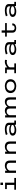

<svg xmlns="http://www.w3.org/2000/svg" viewBox="4004 -4758 766 8815"><g transform="rotate(-90 4387.5 -351.0)"><path d="M300 -714.5H409.5V-596.5H300ZM82.5 0V-78.5H303.5V-421.5H114.5V-500H407V-78.5H624V0Z M857.5 0V-500H956.5L960.5 -409.5Q996.5 -455 1055 -483.2Q1113.5 -511.5 1186.5 -511.5Q1253.5 -511.5 1307.5 -489.2Q1361.5 -467 1393 -417.2Q1424.5 -367.5 1424.5 -284.5V0H1320V-271.5Q1320 -356 1278 -392.5Q1236 -429 1161.5 -429Q1117 -429 1074.8 -411Q1032.5 -393 1001.8 -361.5Q971 -330 962 -289.5V0Z M1732.5 0V-500H1831.5L1835.5 -409.5Q1871.5 -455 1930 -483.2Q1988.5 -511.5 2061.5 -511.5Q2128.5 -511.5 2182.5 -489.2Q2236.5 -467 2268 -417.2Q2299.5 -367.5 2299.5 -284.5V0H2195V-271.5Q2195 -356 2153 -392.5Q2111 -429 2036.5 -429Q1992 -429 1949.8 -411Q1907.5 -393 1876.8 -361.5Q1846 -330 1837 -289.5V0Z M2819 11Q2747 11 2690 -6.8Q2633 -24.5 2600 -60.8Q2567 -97 2567 -153.5Q2567 -196 2590.2 -226.2Q2613.5 -256.5 2652.5 -275.8Q2691.5 -295 2740.2 -304Q2789 -313 2840.5 -313Q2894 -313 2938 -303.5Q2982 -294 3012 -281.2Q3042 -268.5 3055 -258.5V-321.5Q3055 -364 3025 -388.2Q2995 -412.5 2949 -422.5Q2903 -432.5 2855 -432.5Q2810.5 -432.5 2765.8 -424Q2721 -415.5 2686.8 -404Q2652.5 -392.5 2638.5 -384L2593.5 -461.5Q2614 -472 2655 -483.8Q2696 -495.5 2750 -503.8Q2804 -512 2864.5 -512Q2915 -512 2966.8 -503.8Q3018.5 -495.5 3062 -475.5Q3105.5 -455.5 3132.2 -421.2Q3159 -387 3159 -335.5V-78.5H3259.5V0H3071.5L3060.5 -64.5Q3048 -50.5 3015.2 -32.8Q2982.5 -15 2932.5 -2Q2882.5 11 2819 11ZM2841 -64.5Q2898 -64.5 2942.2 -76.5Q2986.5 -88.5 3015.5 -104Q3044.5 -119.5 3055 -130V-190Q3042.5 -200.5 3013 -213.5Q2983.5 -226.5 2942.2 -235.5Q2901 -244.5 2853 -244.5Q2805.5 -244.5 2764.5 -235.2Q2723.5 -226 2698.5 -206.5Q2673.5 -187 2673.5 -156Q2673.5 -123.5 2696.8 -103.2Q2720 -83 2758 -73.8Q2796 -64.5 2841 -64.5Z M3400 0V-500H3500L3503 -410Q3535 -454 3587.5 -482.8Q3640 -511.5 3707.5 -511.5Q3783 -511.5 3833 -481.8Q3883 -452 3903 -393.5Q3933.5 -444 3989.2 -477.8Q4045 -511.5 4119 -511.5Q4220.5 -511.5 4272.8 -458.5Q4325 -405.5 4325 -294V0H4220.5V-279.5Q4220.5 -429 4085.5 -429Q4043.5 -429 4007 -409.5Q3970.5 -390 3946 -358.8Q3921.5 -327.5 3915.5 -291V0H3811V-279.5Q3811 -429 3673.5 -429Q3631.5 -429 3594.8 -409.5Q3558 -390 3533.8 -358.2Q3509.5 -326.5 3504.5 -289V0Z M4839.5 11Q4785 11 4729 -3Q4673 -17 4626 -48Q4579 -79 4550.5 -129Q4522 -179 4522 -251Q4522 -323 4550.5 -372.8Q4579 -422.5 4626 -453.2Q4673 -484 4729 -498Q4785 -512 4839.5 -512Q4894.5 -512 4950.5 -498Q5006.5 -484 5053.2 -453.2Q5100 -422.5 5128.5 -372.8Q5157 -323 5157 -251Q5157 -179 5128.5 -129Q5100 -79 5053.2 -48Q5006.5 -17 4950.5 -3Q4894.5 11 4839.5 11ZM4839.5 -67.5Q4893 -67.5 4941.2 -86Q4989.5 -104.5 5020 -145Q5050.5 -185.5 5050.5 -251Q5050.5 -316 5019.8 -356.2Q4989 -396.5 4940.8 -415Q4892.5 -433.5 4839.5 -433.5Q4787 -433.5 4738.5 -415Q4690 -396.5 4659.2 -356.2Q4628.5 -316 4628.5 -251Q4628.5 -185.5 4659.2 -145Q4690 -104.5 4738.2 -86Q4786.5 -67.5 4839.5 -67.5Z M5434 0V-78.5H5600.5V-421.5H5434V-500H5694.5L5702 -402Q5731.5 -434 5773.5 -458.8Q5815.5 -483.5 5863.2 -497.8Q5911 -512 5958 -512Q5996.5 -512 6017.8 -507.2Q6039 -502.5 6048.5 -498.5L6037.5 -412.5Q6028 -416.5 6006 -421Q5984 -425.5 5947.5 -425.5Q5899 -425.5 5847.8 -406.2Q5796.5 -387 5757 -355.8Q5717.5 -324.5 5704 -287.5V-78.5H5885V0Z M6519 11Q6447 11 6390 -6.8Q6333 -24.5 6300 -60.8Q6267 -97 6267 -153.5Q6267 -196 6290.2 -226.2Q6313.5 -256.5 6352.5 -275.8Q6391.5 -295 6440.2 -304Q6489 -313 6540.5 -313Q6594 -313 6638 -303.5Q6682 -294 6712 -281.2Q6742 -268.5 6755 -258.5V-321.5Q6755 -364 6725 -388.2Q6695 -412.5 6649 -422.5Q6603 -432.5 6555 -432.5Q6510.5 -432.5 6465.8 -424Q6421 -415.5 6386.8 -404Q6352.5 -392.5 6338.5 -384L6293.5 -461.5Q6314 -472 6355 -483.8Q6396 -495.5 6450 -503.8Q6504 -512 6564.5 -512Q6615 -512 6666.8 -503.8Q6718.5 -495.5 6762 -475.5Q6805.5 -455.5 6832.2 -421.2Q6859 -387 6859 -335.5V-78.5H6959.5V0H6771.5L6760.5 -64.5Q6748 -50.5 6715.2 -32.8Q6682.5 -15 6632.5 -2Q6582.5 11 6519 11ZM6541 -64.5Q6598 -64.5 6642.2 -76.5Q6686.5 -88.5 6715.5 -104Q6744.5 -119.5 6755 -130V-190Q6742.5 -200.5 6713 -213.5Q6683.5 -226.5 6642.2 -235.5Q6601 -244.5 6553 -244.5Q6505.5 -244.5 6464.5 -235.2Q6423.5 -226 6398.5 -206.5Q6373.5 -187 6373.5 -156Q6373.5 -123.5 6396.8 -103.2Q6420 -83 6458 -73.8Q6496 -64.5 6541 -64.5Z M7294.5 -166.5V-421.5H7115.5V-500H7294.5V-658.5H7397.5V-500H7737V-421.5H7397.5V-170.5Q7397.5 -109.5 7430.8 -85.8Q7464 -62 7510 -62Q7540.5 -62 7568 -72Q7595.5 -82 7612.8 -105.8Q7630 -129.5 7630 -170.5H7722Q7722 -103.5 7689.2 -64Q7656.5 -24.5 7606 -7.5Q7555.5 9.5 7501.5 9.5Q7446 9.5 7399 -7.2Q7352 -24 7323.2 -62.5Q7294.5 -101 7294.5 -166.5Z M8269 11Q8197 11 8140 -6.8Q8083 -24.5 8050 -60.8Q8017 -97 8017 -153.5Q8017 -196 8040.2 -226.2Q8063.5 -256.5 8102.5 -275.8Q8141.5 -295 8190.2 -304Q8239 -313 8290.5 -313Q8344 -313 8388 -303.5Q8432 -294 8462 -281.2Q8492 -268.5 8505 -258.5V-321.5Q8505 -364 8475 -388.2Q8445 -412.5 8399 -422.5Q8353 -432.5 8305 -432.5Q8260.5 -432.5 8215.8 -424Q8171 -415.5 8136.8 -404Q8102.5 -392.5 8088.5 -384L8043.5 -461.5Q8064 -472 8105 -483.8Q8146 -495.5 8200 -503.8Q8254 -512 8314.5 -512Q8365 -512 8416.8 -503.8Q8468.5 -495.5 8512 -475.5Q8555.5 -455.5 8582.2 -421.2Q8609 -387 8609 -335.5V-78.5H8709.5V0H8521.5L8510.5 -64.5Q8498 -50.5 8465.2 -32.8Q8432.5 -15 8382.5 -2Q8332.5 11 8269 11ZM8291 -64.5Q8348 -64.5 8392.2 -76.5Q8436.5 -88.5 8465.5 -104Q8494.5 -119.5 8505 -130V-190Q8492.5 -200.5 8463 -213.5Q8433.5 -226.5 8392.2 -235.5Q8351 -244.5 8303 -244.5Q8255.5 -244.5 8214.5 -235.2Q8173.5 -226 8148.5 -206.5Q8123.5 -187 8123.5 -156Q8123.5 -123.5 8146.8 -103.2Q8170 -83 8208 -73.8Q8246 -64.5 8291 -64.5Z"/></g></svg>

Font: Trispace SemiExpanded
Style: Regular
Weight: 400
Width: 6
Designer: Tyler Finck
Foundry: Etcetera Type Company
Version: Version 1.210; ttfautohint (v1.8.3)